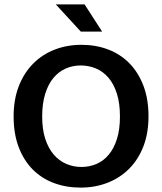

<svg xmlns="http://www.w3.org/2000/svg" viewBox="-20 -844 738 874"><path d="M351 -640Q417 -640 473 -618.5Q529 -597 569.5 -555.5Q610 -514 633 -453.5Q656 -393 656 -314Q656 -237 632.5 -177Q609 -117 567.5 -75.5Q526 -34 469.5 -12Q413 10 347 10Q281 10 225 -11Q169 -32 128.5 -73Q88 -114 65 -174.5Q42 -235 42 -314Q42 -391 65.5 -451.5Q89 -512 130.5 -554Q172 -596 228.5 -618Q285 -640 351 -640ZM172 -314Q172 -255 186 -212Q200 -169 224.5 -140.5Q249 -112 281.5 -98Q314 -84 351 -84Q388 -84 420 -98Q452 -112 475.5 -140.5Q499 -169 512.5 -212Q526 -255 526 -314Q526 -374 512 -418Q498 -462 473.5 -490.5Q449 -519 416.5 -532.5Q384 -546 347 -546Q310 -546 278 -531.5Q246 -517 222.5 -488.5Q199 -460 185.5 -416Q172 -372 172 -314ZM234 -824H365L445 -700H348Z"/></svg>

Font: Mukta Malar SemiBold
Style: Regular
Weight: 600
Designer: Aadarsh Rajan, Girish Dalvi, Yashodeep Gholap
Foundry: Ek Type
Version: Version 2.538;PS 1.000;hotconv 16.6.51;makeotf.lib2.5.65220;